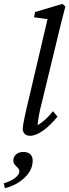

<svg xmlns="http://www.w3.org/2000/svg" viewBox="-83 -698 360 998"><path d="M73.2 7.8Q54.7 7.8 44.9 -2.4Q35.2 -12.7 35.2 -30.3Q35.2 -53.7 70.3 -199.2L164.1 -598.6L93.8 -608.4L99.6 -635.7L241.2 -677.7L256.8 -664.1Q234.9 -582.5 210 -476.6L135.7 -169.9Q116.7 -98.6 112.3 -47.9Q151.9 -68.8 192.4 -120.1L215.8 -91.8Q178.7 -45.9 140.9 -19Q103 7.8 73.2 7.8ZM-57.6 280.3 -63.5 254.9Q-26.4 244.1 -4.4 226.8Q17.6 209.5 17.6 192.4Q17.6 182.6 9.8 175Q2 167.5 -5.9 158.4Q-13.7 149.4 -13.7 136.7Q-13.7 117.2 0.7 104.5Q15.1 91.8 38.1 91.8Q61.5 91.8 74.2 103.5Q86.9 115.2 86.9 136.7Q86.9 185.1 45.7 224.9Q4.4 264.6 -57.6 280.3Z"/></svg>

Font: Crimson Pro
Style: Italic
Weight: 400
Italic angle: -12°
Designer: Jacques Le Bailly
Foundry: Baron von Fonthausen
Version: Version 1.003